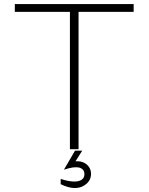

<svg xmlns="http://www.w3.org/2000/svg" viewBox="-20 -735 732 946"><path d="M324.5 0V-708.5L394 -676.5H53V-715H638.5V-676.5H297.5L367 -708.5V0ZM349 191.5Q333.5 191.5 315.8 186.8Q298 182 279 172.5V146.5Q296.5 152.5 314.5 156Q332.5 159.5 346.5 159.5Q369.5 159.5 382.8 150.2Q396 141 396 123Q396 113 391.8 105.5Q387.5 98 378.2 93.5Q369 89 354 89Q346.5 89 338 90.2Q329.5 91.5 319.2 94Q309 96.5 295 101L308.5 78Q323 70.5 332 66.5Q341 62.5 347.5 61Q354 59.5 361 59.5Q379.5 59.5 394.8 67.2Q410 75 419.2 89Q428.5 103 428.5 121.5Q428.5 151.5 405 171.5Q381.5 191.5 349 191.5ZM295 101 349.5 7.5H385L347.5 67Z"/></svg>

Font: Russolo 10pt ExtraLight
Style: Regular
Weight: 200
Designer: Micah Stupak-Hahn
Version: Version 1.000